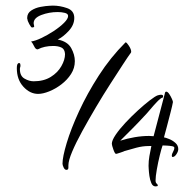

<svg xmlns="http://www.w3.org/2000/svg" viewBox="-20 -731 696 685"><path d="M116 -396Q87 -396 63.5 -421.5Q40 -447 40 -488Q40 -506 48 -506Q52 -506 52.5 -501.5Q53 -497 53 -498Q53 -493 52 -491Q51 -489 51 -484Q51 -460 67.5 -450.5Q84 -441 100 -441Q136 -441 161 -456.5Q186 -472 199 -495Q212 -518 212 -538Q211 -556 199 -561.5Q187 -567 170 -567Q138 -567 115 -555H113Q107 -555 101.5 -566.5Q96 -578 91 -583Q106 -585 128 -595.5Q150 -606 172 -620.5Q194 -635 208.5 -649.5Q223 -664 223 -674Q223 -682 211.5 -685Q200 -688 186 -688Q155 -688 127.5 -677.5Q100 -667 100 -648Q100 -645 101 -642Q102 -639 102 -637Q102 -633 94 -633Q91 -633 84.5 -645Q78 -657 78 -662Q77 -663 77 -667Q77 -684 91.5 -693.5Q106 -703 125 -706.5Q144 -710 157.5 -710.5Q171 -711 168 -711Q194 -711 219.5 -702Q245 -693 245 -667Q245 -642 225 -620.5Q205 -599 186 -590Q221 -583 234 -559.5Q247 -536 247 -513Q247 -488 233.5 -467Q220 -446 199 -430Q178 -414 155.5 -405Q133 -396 116 -396ZM217 -125Q211 -125 207 -133.5Q203 -142 203 -147Q203 -171 218 -221Q233 -271 262 -334Q291 -397 332.5 -461.5Q374 -526 427 -579L428 -580Q432 -580 440 -567.5Q448 -555 448 -547Q448 -544 447 -543Q438 -531 418.5 -501Q399 -471 373.5 -431.5Q348 -392 322 -348Q296 -304 273.5 -263Q251 -222 237.5 -190Q224 -158 224 -141V-133Q224 -125 217 -125ZM535 -66Q525 -66 520 -77.5Q515 -89 513 -103.5Q511 -118 510.5 -129Q510 -140 510 -139Q510 -157 513 -174Q516 -191 520 -210H511Q489 -210 466.5 -204Q444 -198 424 -192Q423 -191 409.5 -186.5Q396 -182 394 -182Q390 -182 384.5 -197.5Q379 -213 379 -218Q379 -230 392.5 -250Q406 -270 427.5 -293Q449 -316 472 -337Q495 -358 514.5 -373Q534 -388 543 -391Q551 -393 554 -393Q562 -393 562 -388Q562 -383 560 -383Q553 -381 540.5 -368Q528 -355 515.5 -340Q503 -325 495 -317Q473 -293 452.5 -272.5Q432 -252 409 -229Q434 -237 460.5 -241.5Q487 -246 512 -246Q517 -246 520.5 -245.5Q524 -245 528 -245L568 -397Q569 -404 573 -404Q578 -404 583.5 -396Q589 -388 593 -379Q597 -370 597 -367Q595 -355 588.5 -330Q582 -305 575.5 -280Q569 -255 565 -241Q571 -240 583.5 -235Q596 -230 606 -221Q616 -212 616 -199Q616 -191 609.5 -181Q603 -171 596 -171Q593 -171 593 -175Q593 -182 597.5 -189.5Q602 -197 602 -204Q602 -208 593.5 -209.5Q585 -211 575.5 -211.5Q566 -212 564 -212H560Q556 -201 550 -176.5Q544 -152 539.5 -126.5Q535 -101 535 -87Q535 -79 539 -76Q543 -73 543 -69Q543 -66 535 -66Z"/></svg>

Font: Comforter
Style: Regular
Weight: 400
Designer: Robert E. Leuschke
Foundry: Robert E. Leuschke
Version: Version 1.013; ttfautohint (v1.8.3)